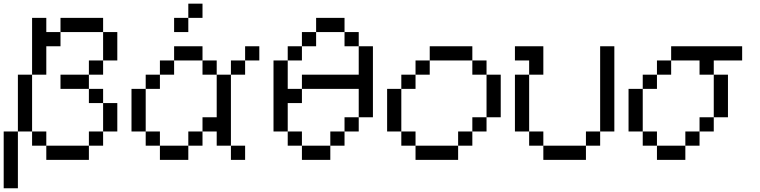

<svg xmlns="http://www.w3.org/2000/svg" viewBox="-20 -866 4117 1040"><path d="M76.9 -153.8V153.8H0V-153.8ZM153.8 -153.8H230.8V-76.9H153.8ZM230.8 -692.3H307.7V-615.4H230.8ZM461.5 -76.9V-153.8H538.5V-76.9ZM538.5 -153.8V-307.7H615.4V-153.8ZM461.5 -307.7V-384.6H538.5V-307.7ZM461.5 -461.5V-538.5H538.5V-461.5ZM538.5 -538.5V-692.3H615.4V-538.5ZM307.7 -769.2H538.5V-692.3H307.7ZM307.7 -461.5H461.5V-384.6H307.7ZM230.8 0V-76.9H461.5V0ZM153.8 -153.8H76.9V-461.5H153.8V-769.2H230.8V-461.5H153.8Z M1000 -769.2V-692.3H923.1V-769.2ZM1000 -846.2H1076.9V-769.2H1000ZM1307.7 -615.4H1384.6V-538.5H1307.7ZM1230.8 -76.9H1307.7V0H1230.8ZM1230.8 -538.5H1307.7V-461.5H1230.8ZM846.2 0V-76.9H1000V0ZM769.2 -76.9V-153.8H846.2V-76.9ZM1000 -76.9V-153.8H1076.9V-76.9ZM1076.9 -153.8V-230.8H1153.8V-153.8ZM692.3 -153.8V-384.6H769.2V-153.8ZM769.2 -384.6V-461.5H846.2V-384.6ZM1153.8 -76.9V-461.5H1230.8V-76.9ZM846.2 -461.5V-538.5H923.1V-461.5ZM1076.9 -461.5V-538.5H1153.8V-461.5ZM923.1 -538.5V-615.4H1076.9V-538.5Z M1615.4 -384.6V-461.5H1923.1V-615.4H2000V-230.8H1923.1V-384.6ZM1615.4 0V-76.9H1769.2V0ZM1538.5 -76.9V-153.8H1615.4V-76.9ZM1769.2 -76.9V-153.8H1846.2V-76.9ZM1846.2 -153.8V-230.8H1923.1V-153.8ZM1538.5 -538.5V-615.4H1615.4V-538.5ZM1615.4 -615.4V-692.3H1692.3V-615.4ZM1846.2 -615.4V-692.3H1923.1V-615.4ZM1692.3 -692.3V-769.2H1846.2V-692.3ZM1461.5 -153.8V-538.5H1538.5V-384.6H1615.4V-307.7H1538.5V-153.8Z M2230.8 0V-76.9H2461.5V0ZM2153.8 -76.9V-153.8H2230.8V-76.9ZM2461.5 -76.9V-153.8H2538.5V-76.9ZM2538.5 -153.8V-230.8H2615.4V-153.8ZM2076.9 -153.8V-384.6H2153.8V-153.8ZM2153.8 -384.6V-461.5H2230.8V-384.6ZM2615.4 -230.8V-461.5H2692.3V-230.8ZM2230.8 -461.5V-538.5H2307.7V-461.5ZM2538.5 -461.5V-538.5H2615.4V-461.5ZM2307.7 -538.5V-615.4H2538.5V-538.5Z M2846.2 -461.5V-153.8H2769.2V-461.5ZM2846.2 -153.8H2923.1V-76.9H2846.2ZM2923.1 -76.9H3153.8V0H2923.1ZM3153.8 -153.8H3230.8V-76.9H3153.8ZM3230.8 -153.8V-615.4H3307.7V-153.8ZM2846.2 -538.5H2769.2V-615.4H2923.1V-461.5H2846.2Z M3538.5 -538.5H3615.4V-461.5H3538.5ZM3461.5 -461.5H3538.5V-384.6H3461.5ZM3384.6 -384.6H3461.5V-153.8H3384.6ZM3461.5 -153.8H3538.5V-76.9H3461.5ZM3538.5 -76.9H3692.3V0H3538.5ZM3692.3 -153.8H3769.2V-76.9H3692.3ZM3846.2 -461.5H3923.1V-230.8H3846.2ZM3769.2 -230.8H3846.2V-153.8H3769.2ZM3615.4 -615.4H4000V-538.5H3846.2V-461.5H3769.2V-538.5H3615.4Z"/></svg>

Font: Mintsoda - Lime Green 13x16
Style: Regular
Weight: 400
Designer: Mintsoda-15
Version: Version 1.0